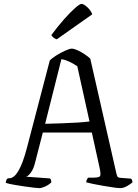

<svg xmlns="http://www.w3.org/2000/svg" viewBox="-20 -971 711 991"><path d="M182 0Q175 0 153.5 -2.5Q132 -5 104.5 -9Q77 -13 51.5 -17.5Q26 -22 10 -27Q10 -44 21 -51H28Q78 -51 119 -208L237 -659Q247 -670 270 -684.5Q293 -699 316.5 -709.5Q340 -720 350 -720Q362 -720 380.5 -711.5Q399 -703 417 -691Q435 -679 446 -668L580 -79Q583 -66 586 -60Q589 -54 603 -53L656 -49Q659 -46 660.5 -44Q662 -42 664 -30Q654 -21 635.5 -10.5Q617 0 601 0Q590 0 565.5 -3.5Q541 -7 512 -12Q483 -17 459 -22Q435 -27 425 -30Q425 -37 428.5 -43.5Q432 -50 434 -54H460Q486 -54 494.5 -60Q503 -66 494 -105L454 -287H201L162 -135Q154 -101 140.5 -82Q127 -63 115 -59L239 -50Q240 -48 242.5 -43Q245 -38 245 -30Q232 -17 213.5 -8.5Q195 0 182 0ZM213 -332Q254 -333 298.5 -334.5Q343 -336 381.5 -338.5Q420 -341 442 -344L379 -629Q335 -659 297 -666ZM273 -768Q263 -771 255.5 -777.5Q248 -784 245 -790Q279 -836 311.5 -872.5Q344 -909 368 -930Q392 -951 401 -951Q412 -951 431 -933.5Q450 -916 456 -897Z"/></svg>

Font: Texturina ExtraLight
Style: Regular
Weight: 200
Designer: Guillermo Torres Carreño
Foundry: Omnibus-Type
Version: Version 1.002; ttfautohint (v1.8.3)